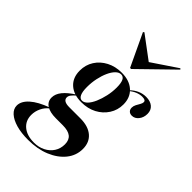

<svg xmlns="http://www.w3.org/2000/svg" viewBox="-299 -761 1046 1046"><g transform="rotate(45 224.0 -238.5)"><path d="M131.5 192.7Q79 192.7 39.5 181.5Q0 170.2 -22.2 150Q-44.4 129.8 -44.4 104Q-44.4 70.2 -9.7 39.1Q25 8.1 89.5 -15.3L94.4 -12.1Q72.6 4 60.1 30.2Q47.6 56.5 47.6 83.9Q47.6 128.2 79 154.4Q110.5 180.6 164.5 180.6Q200.8 180.6 229.4 166.1Q258.1 151.6 274.6 126.2Q291.1 100.8 291.1 67.7Q291.1 34.7 271 18.5Q250.8 2.4 208.9 2.4H155.6Q109.7 2.4 84.3 -14.1Q58.9 -30.6 58.9 -61.3Q58.9 -88.7 80.2 -115.3Q101.6 -141.9 145.2 -169.4L149.2 -166.1Q132.3 -151.6 124.6 -141.1Q116.9 -130.6 116.9 -120.2Q116.9 -106.5 128.6 -99.2Q140.3 -91.9 164.5 -91.9H250Q310.5 -91.9 344.4 -63.3Q378.2 -34.7 378.2 16.1Q378.2 66.9 346 106.9Q313.7 146.8 258.1 169.8Q202.4 192.7 131.5 192.7ZM191.9 -157.3Q132.3 -157.3 98 -188.3Q63.7 -219.4 63.7 -273.4Q63.7 -317.7 85.9 -352.4Q108.1 -387.1 146.8 -407.3Q185.5 -427.4 233.9 -427.4Q293.5 -427.4 328.2 -396Q362.9 -364.5 362.9 -311.3Q362.9 -267.7 340.3 -232.7Q317.7 -197.6 279.4 -177.4Q241.1 -157.3 191.9 -157.3ZM187.9 -166.1Q204 -166.1 219 -181.9Q233.9 -197.6 245.6 -224.6Q257.3 -251.6 264.5 -284.3Q271.8 -316.9 271.8 -350Q271.8 -384.7 263.7 -401.6Q255.6 -418.5 237.9 -418.5Q221.8 -418.5 206.9 -403.6Q191.9 -388.7 180.2 -362.9Q168.5 -337.1 161.7 -304.8Q154.8 -272.6 154.8 -237.9Q154.8 -202.4 163.3 -184.3Q171.8 -166.1 187.9 -166.1ZM437.9 -300Q423.4 -300 414.9 -308.5Q406.5 -316.9 406.5 -330.6Q406.5 -343.5 412.9 -355.6Q419.4 -367.7 425.8 -378.6Q432.3 -389.5 432.3 -398.4Q432.3 -406.5 425.4 -410.1Q418.5 -413.7 405.6 -413.7Q387.1 -413.7 368.1 -406Q349.2 -398.4 332.3 -383.9L329.8 -387.9Q349.2 -407.3 372.2 -417.7Q395.2 -428.2 421 -428.2Q454 -428.2 473 -412.1Q491.9 -396 491.9 -367.7Q491.9 -339.5 476.2 -319.8Q460.5 -300 437.9 -300ZM442.7 -670.2 447.6 -664.5 255.6 -477.4H247.6L158.9 -665.3L165.3 -670.2L311.3 -561.3L279.8 -560.5Z"/></g></svg>

Font: Playfair 144pt
Style: Bold Italic
Weight: 700
Italic angle: -15.6°
Designer: Claus Eggers Sørensen
Foundry: Claus Eggers Sørensen
Version: Version 2.203